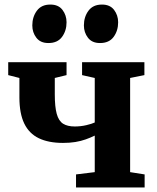

<svg xmlns="http://www.w3.org/2000/svg" viewBox="-20 -821 686 841"><path d="M313 0V-57L395 -67V-227Q376.5 -218 355.5 -210.5Q334.5 -203 310.2 -199Q286 -195 256 -195Q192.5 -195 150 -215.5Q107.5 -236 86.2 -280Q65 -324 65 -394.5V-479.5L16 -492V-548.5H271.5V-492L220 -479.5V-407.5Q220 -353 228.5 -322.2Q237 -291.5 256.2 -279.2Q275.5 -267 307.5 -267Q334 -267 358.2 -272.8Q382.5 -278.5 395 -284.5V-479.5L339.5 -492V-548.5H612.5V-492L550 -479.5V-67L613.5 -57V0ZM191.5 -632.5Q157 -632.5 139.2 -655.8Q121.5 -679 121.5 -709.5Q121.5 -747 141.5 -774Q161.5 -801 200 -801H201Q236 -801 253.8 -777.5Q271.5 -754 271.5 -723.5Q271.5 -686.5 251.8 -659.5Q232 -632.5 192.5 -632.5ZM417.5 -632.5Q383 -632.5 365.2 -655.8Q347.5 -679 347.5 -709.5Q347.5 -747 367.5 -774Q387.5 -801 426.5 -801H427Q462 -801 479.8 -777.5Q497.5 -754 497.5 -723.5Q497.5 -686.5 477.8 -659.5Q458 -632.5 418.5 -632.5Z"/></svg>

Font: Merriweather 36pt ExtraBold
Style: Regular
Weight: 800
Designer: Eben Sorkin
Foundry: Eben Sorkin
Version: Version 2.100